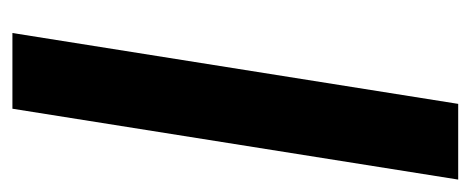

<svg xmlns="http://www.w3.org/2000/svg" viewBox="-250 -526 776 317"><g transform="rotate(90 138.5 -368.0)"><path d="M35 0 152 -736H277L160 0Z"/></g></svg>

Font: Mulish ExtraLight
Style: Italic
Weight: 200
Italic angle: -9°
Designer: Vernon Adams
Foundry: Vernon Adams
Version: Version 3.603